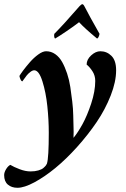

<svg xmlns="http://www.w3.org/2000/svg" viewBox="-94 -683 603 916"><path d="M297.9 -663.1Q303.7 -663.1 308.6 -653.3Q322.3 -626.5 338.4 -597.4Q354.5 -568.4 366.7 -546.9Q378.9 -525.4 380.9 -521.5Q377 -502 369.1 -499Q310.5 -547.4 283.2 -577.1Q260.3 -559.1 222.4 -533.4Q184.6 -507.8 168.9 -499Q166 -500.5 164.8 -507.3Q163.6 -514.2 165 -521.5Q208 -564.5 285.2 -653.3Q294.9 -663.1 297.9 -663.1ZM126 -438.5Q149.9 -438.5 169.7 -424.6Q189.5 -410.6 202.6 -387Q215.8 -363.3 226.1 -332.5Q236.3 -301.8 241.5 -267.6Q246.6 -233.4 250.7 -198.7Q254.9 -164.1 255.4 -132.8Q255.9 -101.6 256.8 -76.2Q257.8 -50.8 256.8 -35.6Q256.8 -28.3 256.8 -25.4Q277.3 -50.3 299.6 -90.6Q321.8 -130.9 341.1 -189.2Q360.4 -247.6 360.4 -296.9Q360.4 -322.3 347.4 -342.5Q334.5 -362.8 319.3 -375Q319.3 -398.9 340.8 -418.7Q362.3 -438.5 384.8 -438.5Q415.5 -438.5 437.7 -416.5Q460 -394.5 460 -347.7Q460 -293 434.1 -227.1Q408.2 -161.1 367.2 -100.6Q326.2 -40 273.9 18.1Q221.7 76.2 169.9 118.7Q118.2 161.1 69.8 187Q21.5 212.9 -10.7 212.9Q-38.6 212.9 -56.4 197.8Q-74.2 182.6 -74.2 152.3Q-74.2 139.6 -65.2 124.5Q-56.2 109.4 -44.9 103.5Q-27.8 113.8 -0.2 124.3Q27.3 134.8 51.8 134.8Q72.8 134.8 88.9 130.1Q105 125.5 113.3 118.2Q121.6 110.8 125 106.2Q128.4 101.6 129.9 97.7Q138.7 70.3 138.7 -49.8Q138.7 -111.3 131.8 -176.8Q125 -242.2 108.4 -294.9Q91.8 -347.7 69.3 -347.7Q61 -347.7 50.5 -339.6Q40 -331.5 33 -322.5Q25.9 -313.5 19.5 -304.2L12.7 -294.9Q7.3 -295.4 2.7 -306.9Q-2 -318.4 -1 -321.3Q4.4 -330.6 17.3 -347.9Q30.3 -365.2 48.8 -386.5Q67.4 -407.7 88.6 -423.1Q109.9 -438.5 126 -438.5Z"/></svg>

Font: Crimson
Style: BoldItalic
Weight: 700
Italic angle: -11°
Version: Version 0.8